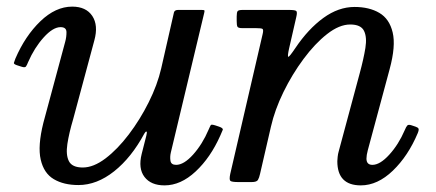

<svg xmlns="http://www.w3.org/2000/svg" viewBox="-20 -550 1318 580"><path d="M26.5 -373Q56 -441.5 102 -485.8Q148 -530 198 -530Q240 -530 258.8 -501.8Q277.5 -473.5 265 -428L201 -190Q188.5 -148 183.5 -115Q178.5 -82 188.2 -63Q198 -44 230 -44Q262.5 -44 298.8 -71.5Q335 -99 369 -143.8Q403 -188.5 429.2 -241Q455.5 -293.5 467 -343.5L505.5 -512.5Q507.5 -520 518 -520H588.5Q596 -520 597.2 -518.8Q598.5 -517.5 597 -511.5L496 -89Q493 -76 495 -64Q497 -52 512 -52Q535.5 -52 563.5 -83.2Q591.5 -114.5 610 -158Q615 -169.5 616.8 -172.2Q618.5 -175 631 -171L641.5 -167.5Q655 -163 652.8 -157.5Q650.5 -152 645.5 -140.5Q616 -74 571 -32Q526 10 477 10Q436 10 416.5 -15.5Q397 -41 408 -85L422 -140Q425 -151.5 422.5 -152.5Q420 -153.5 416 -146.5Q377 -74 324.8 -32.5Q272.5 9 217 9Q172.5 9 142.5 -8.8Q112.5 -26.5 103 -67.8Q93.5 -109 111 -179L177 -424Q181 -438.5 180.8 -453.2Q180.5 -468 163 -468Q140 -468 112 -437Q84 -406 65 -362.5Q61.5 -353.5 58.5 -349.2Q55.5 -345 45 -348.5L31 -353Q21 -356.5 22 -360.2Q23 -364 26.5 -373Z M713 -520H853Q872 -520 875.2 -516.5Q878.5 -513 875 -498.5L853.5 -404.5Q848 -380 850.8 -378.5Q853.5 -377 872 -404.5Q911 -462.5 956.8 -495.8Q1002.5 -529 1051 -529Q1095.5 -529 1126 -511Q1156.5 -493 1166.2 -452Q1176 -411 1157 -341L1091 -96Q1087 -81 1087 -71Q1087 -52 1105 -52Q1128 -52 1156 -82.8Q1184 -113.5 1202.5 -156.5Q1207 -167.5 1210.5 -171Q1214 -174.5 1223 -171.5L1235 -167.5Q1242.5 -165 1244.2 -161.5Q1246 -158 1242 -148Q1213 -79 1166.8 -34.5Q1120.5 10 1070 10Q999 10 999 -63Q999 -67 1000 -76.2Q1001 -85.5 1003 -92L1067 -330Q1078.5 -372.5 1083.8 -405.2Q1089 -438 1079.5 -457Q1070 -476 1038 -476Q1005 -476 968.2 -447.2Q931.5 -418.5 897 -372Q862.5 -325.5 836.2 -271.8Q810 -218 798.5 -167.5L765.5 -24.5Q763 -13 759.2 -6.5Q755.5 0 740 0H701Q679.5 0 675.8 -3.8Q672 -7.5 675.5 -24.5L773.5 -447.5Q776.5 -460.5 772.8 -462.8Q769 -465 753 -465H712Q699.5 -465 697.2 -469.5Q695 -474 695 -486.5V-500.5Q695 -513 698 -516.5Q701 -520 713 -520Z"/></svg>

Font: Besley*
Style: Italic
Weight: 400
Italic angle: -13°
Designer: Owen Earl
Foundry: indestructible type*
Version: Version 2.000; ttfautohint (v1.8.3)